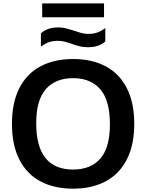

<svg xmlns="http://www.w3.org/2000/svg" viewBox="-20 -1095 856 1124"><path d="M50 -370Q50 -495 93.8 -580Q137.5 -665 218 -707.2Q298.5 -749.5 408 -749.5Q518 -749.5 598.2 -707Q678.5 -664.5 722.2 -579.5Q766 -494.5 766 -370Q766 -245.5 722 -160.5Q678 -75.5 597.8 -33Q517.5 9.5 408 9.5Q298 9.5 217.8 -32.8Q137.5 -75 93.8 -160Q50 -245 50 -370ZM623.5 -367Q623.5 -507 567.2 -572.2Q511 -637.5 408 -637.5Q305 -637.5 248.5 -573.5Q192 -509.5 192 -373Q192 -102.5 408 -102.5Q511.5 -102.5 567.5 -166.8Q623.5 -231 623.5 -367ZM399.5 -838.5Q373.5 -847.5 355.8 -851.8Q338 -856 319 -856Q289 -856 266 -847.8Q243 -839.5 219.5 -821.5V-900Q239.5 -917.5 264 -926Q288.5 -934.5 321.5 -934.5Q345 -934.5 365 -929.5Q385 -924.5 416.5 -914.5Q443.5 -905 460.8 -900.8Q478 -896.5 497 -896.5Q527 -896.5 550 -904.8Q573 -913 596.5 -931V-852.5Q577 -835 552.5 -826.8Q528 -818.5 494.5 -818.5Q470.5 -818.5 449.2 -823.5Q428 -828.5 399.5 -838.5ZM227 -994V-1075H589V-994Z"/></svg>

Font: Encode Sans Semi Expanded SmBd
Style: Regular
Weight: 600
Width: 6
Designer: Multiple Designers
Foundry: Impallari Type
Version: Version 2.000